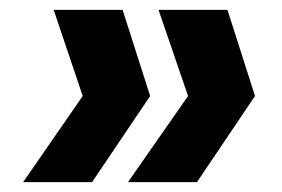

<svg xmlns="http://www.w3.org/2000/svg" viewBox="-20 -490 572 390"><path d="M229 -470 285 -295 167 -120H27L148 -295L89 -470ZM442 -470 498 -295 380 -120H240L362 -295L302 -470Z"/></svg>

Font: DM Sans 20pt Black
Style: Italic
Weight: 900
Italic angle: -10°
Version: Version 4.004;gftools[0.9.30]